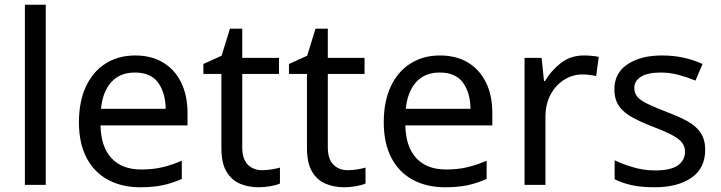

<svg xmlns="http://www.w3.org/2000/svg" viewBox="-20 -780 3040 810"><path d="M173 0H85V-760H173Z M550 -546Q619 -546 668.5 -516Q718 -486 744.5 -431.5Q771 -377 771 -304V-251H404Q406 -160 450.5 -112.5Q495 -65 575 -65Q626 -65 665.5 -74.5Q705 -84 747 -102V-25Q706 -7 666 1.5Q626 10 571 10Q495 10 436.5 -21Q378 -52 345.5 -113.5Q313 -175 313 -264Q313 -352 342.5 -415Q372 -478 425.5 -512Q479 -546 550 -546ZM549 -474Q486 -474 449.5 -433.5Q413 -393 406 -321H679Q678 -389 647 -431.5Q616 -474 549 -474Z M1086 -62Q1106 -62 1127 -65.5Q1148 -69 1161 -73V-6Q1147 1 1121 5.5Q1095 10 1071 10Q1029 10 993.5 -4.5Q958 -19 936 -55Q914 -91 914 -156V-468H838V-510L915 -545L950 -659H1002V-536H1157V-468H1002V-158Q1002 -109 1025.5 -85.5Q1049 -62 1086 -62Z M1447 -62Q1467 -62 1488 -65.5Q1509 -69 1522 -73V-6Q1508 1 1482 5.5Q1456 10 1432 10Q1390 10 1354.5 -4.5Q1319 -19 1297 -55Q1275 -91 1275 -156V-468H1199V-510L1276 -545L1311 -659H1363V-536H1518V-468H1363V-158Q1363 -109 1386.5 -85.5Q1410 -62 1447 -62Z M1836 -546Q1905 -546 1954.5 -516Q2004 -486 2030.5 -431.5Q2057 -377 2057 -304V-251H1690Q1692 -160 1736.5 -112.5Q1781 -65 1861 -65Q1912 -65 1951.5 -74.5Q1991 -84 2033 -102V-25Q1992 -7 1952 1.5Q1912 10 1857 10Q1781 10 1722.5 -21Q1664 -52 1631.5 -113.5Q1599 -175 1599 -264Q1599 -352 1628.5 -415Q1658 -478 1711.5 -512Q1765 -546 1836 -546ZM1835 -474Q1772 -474 1735.5 -433.5Q1699 -393 1692 -321H1965Q1964 -389 1933 -431.5Q1902 -474 1835 -474Z M2443 -546Q2458 -546 2475.5 -544.5Q2493 -543 2506 -540L2495 -459Q2482 -462 2466.5 -464Q2451 -466 2437 -466Q2396 -466 2360 -443.5Q2324 -421 2302.5 -380.5Q2281 -340 2281 -286V0H2193V-536H2265L2275 -438H2279Q2305 -482 2346 -514Q2387 -546 2443 -546Z M2955 -148Q2955 -70 2897 -30Q2839 10 2741 10Q2685 10 2644.5 1Q2604 -8 2573 -24V-104Q2605 -88 2650.5 -74.5Q2696 -61 2743 -61Q2810 -61 2840 -82.5Q2870 -104 2870 -140Q2870 -160 2859 -176Q2848 -192 2819.5 -208Q2791 -224 2738 -244Q2686 -264 2649 -284Q2612 -304 2592 -332Q2572 -360 2572 -404Q2572 -472 2627.5 -509Q2683 -546 2773 -546Q2822 -546 2864.5 -536.5Q2907 -527 2944 -510L2914 -440Q2880 -454 2843 -464Q2806 -474 2767 -474Q2713 -474 2684.5 -456.5Q2656 -439 2656 -409Q2656 -387 2669 -371.5Q2682 -356 2712.5 -341.5Q2743 -327 2794 -307Q2845 -288 2881 -268Q2917 -248 2936 -219.5Q2955 -191 2955 -148Z"/></svg>

Font: Noto Sans Tagbanwa
Style: Regular
Weight: 400
Designer: Monotype Design Team
Foundry: Monotype Imaging Inc.
Version: Version 2.001; ttfautohint (v1.8.4.7-5d5b)